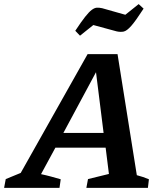

<svg xmlns="http://www.w3.org/2000/svg" viewBox="-72 -916 785 936"><path d="M595 -62Q626 -54 654 -42L649 0H349L357 -43L459 -68L443 -196H198L128 -67Q152 -62 176 -55.5Q200 -49 224 -42L218 0H-52L-44 -43L29 -73L355 -652H501ZM237 -268H433L396 -564ZM318 -742 295 -766Q324 -810 343 -834Q362 -858 375.5 -868Q389 -878 400.5 -878.5Q412 -879 426 -876L539 -844L604 -896L628 -874Q590 -815 568 -790Q546 -765 530.5 -762Q515 -759 497 -763L383 -794Z"/></svg>

Font: Piazzolla SC SemiBold
Style: Italic
Weight: 600
Italic angle: -11.3°
Designer: Juan Pablo del Peral
Foundry: Huerta Tipografica
Version: Version 1.330